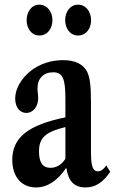

<svg xmlns="http://www.w3.org/2000/svg" viewBox="-20 -792 492 822"><path d="M314 -640C350.5 -640 370 -672 370 -705.5C370 -741 348.5 -772 314 -772C280 -772 259 -741 259 -705.5C259 -672 279 -640 314 -640ZM148.5 -640C184.5 -640 204.5 -672 204.5 -705.5C204.5 -741 182.5 -772 148.5 -772C114.5 -772 94 -741 94 -705.5C94 -672 113.5 -640 148.5 -640ZM134 10.5C182 10.5 225.5 -17.5 262 -71.5H264.5C272.5 -16.5 297.5 10.5 346 10.5C388 10.5 420.5 -10.5 452 -56.5L435 -83.5C423 -66.5 412 -58.5 399 -58.5C377 -58.5 369.5 -81.5 369.5 -142V-352.5C369.5 -428.5 364.5 -460 353.5 -484C337 -516.5 303 -534.5 250 -534.5C199 -534.5 152 -519 114 -490.5C71.5 -457.5 45 -412.5 45 -370.5C45 -333.5 64.5 -308.5 92.5 -308.5C121.5 -308.5 143.5 -335.5 143.5 -372C143.5 -385 140.5 -399.5 140.5 -413.5C140.5 -456.5 166.5 -482.5 207.5 -482.5C248 -482.5 260 -457 260 -369V-289.5C101 -257.5 32.5 -203 32.5 -108C32.5 -35.5 72 10.5 134 10.5ZM196 -73.5C163 -73.5 147 -96.5 147 -143C147 -202 173 -226.5 260 -248V-112.5C244.5 -87 221.5 -73.5 196 -73.5Z"/></svg>

Font: Libre Caslon Condensed SemiBold
Style: Regular
Weight: 600
Designer: Pablo Impallari, Rodrigo Fuenzalida, Katja Schimmel, Ertekin Erdin
Foundry: Pablo Impallari, Rodrigo Fuenzalida
Version: Version 2.000;gftools[0.9.33]